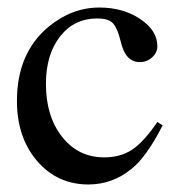

<svg xmlns="http://www.w3.org/2000/svg" viewBox="-20 -480 484 510"><path d="M398 -156 412 -147Q369 -63 330 -32Q279 10 215 10Q132 10 78.5 -52.5Q25 -115 25 -212Q25 -339 109 -409Q171 -460 244 -460Q307 -460 352.5 -429.5Q398 -399 398 -357Q398 -340 384 -327.5Q370 -315 351 -315Q316 -315 303 -361L297 -383Q289 -411 277 -421Q265 -431 238 -431Q177 -431 139.5 -383Q102 -335 102 -257Q102 -171 145 -116.5Q188 -62 257 -62Q300 -62 331 -82.5Q362 -103 398 -156Z"/></svg>

Font: STIX
Style: Regular
Weight: 400
Designer: MicroPress Inc., with final additions and corrections provided by Coen Hoffman, Elsevier (retired)
Version: Version 1.1.1